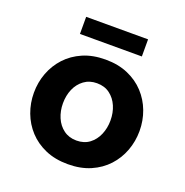

<svg xmlns="http://www.w3.org/2000/svg" viewBox="-128 -823 914 949"><g transform="rotate(20 329.0 -348.0)"><path d="M329 10Q262 10 210.5 -12.4Q159 -34.8 123.6 -73.2Q88.2 -111.6 69.7 -161.2Q51.2 -210.8 51.2 -265Q51.2 -319.8 69.7 -369.1Q88.2 -418.4 123.6 -456.8Q159 -495.2 210.5 -517.6Q262 -540 329 -540Q396 -540 447.5 -517.6Q499 -495.2 534.4 -456.8Q569.8 -418.4 588.3 -369.1Q606.8 -319.8 606.8 -265Q606.8 -210.8 588.3 -161.2Q569.8 -111.6 534.4 -73.2Q499 -34.8 447.5 -12.4Q396 10 329 10ZM329 -114.4Q369.2 -114.4 397 -135.3Q424.8 -156.2 439.4 -190.6Q454 -225 454 -265Q454 -306 439.4 -339.9Q424.8 -373.8 397 -394.7Q369.2 -415.6 329 -415.6Q289.8 -415.6 261.5 -394.7Q233.2 -373.8 218.6 -339.9Q204 -306 204 -265Q204 -225 218.6 -190.6Q233.2 -156.2 261.5 -135.3Q289.8 -114.4 329 -114.4ZM491.4 -615.6H165.8V-705.6H491.4Z"/></g></svg>

Font: Be Vietnam Pro Variable Thin
Style: Regular
Weight: 100
Designer: Lam Bao, Tony Le, Vietanh Nguyen
Foundry: Yellow Type Foundry
Version: Version 1.002